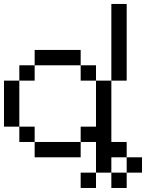

<svg xmlns="http://www.w3.org/2000/svg" viewBox="-20 -789 809 963"><path d="M461.5 76.9V153.8H384.6V76.9ZM0 -153.8V-384.6H76.9V-461.5H153.8V-538.5H384.6V-461.5H153.8V-384.6H76.9V-153.8ZM384.6 -461.5H461.5V-384.6H384.6ZM538.5 -384.6V-769.2H615.4V-384.6ZM538.5 -384.6V-76.9H615.4V0H692.3V76.9H615.4V153.8H538.5V76.9H615.4V0H538.5V76.9H461.5V-76.9H384.6V-153.8H461.5V-384.6ZM76.9 -153.8H153.8V-76.9H76.9ZM384.6 -76.9V0H153.8V-76.9Z"/></svg>

Font: Mintsoda - Lime Green 13x16
Style: Regular
Weight: 400
Designer: Mintsoda-15
Version: Version 1.0